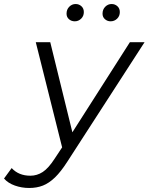

<svg xmlns="http://www.w3.org/2000/svg" viewBox="-125 -736 739 955"><path d="M20 199Q-17 199 -51 187Q-85 175 -105 152L-67 100Q-32 138 26 138Q59 138 87.5 119.5Q116 101 147 53L184 -3L53 -526H125L235 -78L521 -526H594L210 68Q178 118 148.5 146.5Q119 175 88.5 187Q58 199 20 199ZM425 -630Q409 -630 397 -640.5Q385 -651 385 -668Q385 -689 398.5 -702.5Q412 -716 430 -716Q447 -716 459 -705Q471 -694 471 -676Q471 -656 457.5 -643Q444 -630 425 -630ZM247 -630Q230 -630 218 -640.5Q206 -651 206 -668Q206 -689 219.5 -702.5Q233 -716 251 -716Q268 -716 280 -705Q292 -694 292 -676Q292 -656 278.5 -643Q265 -630 247 -630Z"/></svg>

Font: Montserrat
Style: Italic
Weight: 400
Italic angle: -11.3°
Designer: Julieta Ulanovsky
Foundry: Julieta Ulanovsky
Version: Version 9.000; ttfautohint (v1.8.4.7-5d5b)